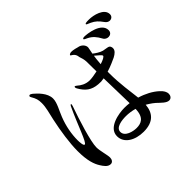

<svg xmlns="http://www.w3.org/2000/svg" viewBox="-176 -1079 1352 1352"><g transform="rotate(-45 500.0 -403.0)"><path d="M846 -819C826 -819 807 -819 807 -811C807 -805 820 -803 838 -794C870 -779 887 -762 910 -730C919 -716 933 -709 945 -709C957 -709 977 -717 977 -741C977 -799 889 -819 846 -819ZM737 -757C731 -757 725 -756 722 -753C720 -752 719 -749 722 -746C725 -742 734 -739 744 -734C781 -716 800 -691 818 -658C827 -640 843 -634 857 -634C873 -634 891 -644 891 -668C891 -743 765 -757 737 -757ZM840 -111C805 -143 756 -169 702 -185C695 -252 679 -341 679 -452V-466C722 -479 759 -497 779 -506C804 -519 823 -535 823 -556C823 -559 823 -564 821 -569C815 -590 797 -586 760 -594C737 -600 709 -619 693 -632C697 -654 702 -674 703 -684C704 -706 683 -732 652 -736C622 -745 595 -749 585 -744C577 -742 571 -735 576 -731C584 -726 606 -716 610 -687C610 -683 611 -681 612 -677C617 -663 623 -644 624 -622C624 -595 624 -561 625 -523C594 -516 564 -512 548 -512C505 -512 474 -534 461 -546C454 -551 447 -557 443 -557C440 -557 438 -555 438 -550C438 -547 440 -541 442 -537C473 -482 508 -455 570 -450C579 -449 589 -449 598 -449C607 -450 617 -451 626 -453C628 -360 631 -260 632 -200C615 -202 599 -203 582 -203C526 -203 404 -183 404 -98C404 -28 475 13 560 13C660 13 698 -39 704 -112C711 -108 718 -104 725 -99C738 -91 751 -81 763 -71C791 -45 817 -16 843 -16C863 -16 874 -34 874 -52C874 -70 863 -91 840 -111ZM334 -487C331 -487 327 -484 324 -477C262 -346 222 -217 202 -217C190 -217 188 -257 188 -274C188 -334 200 -402 226 -468C243 -513 274 -562 274 -604C274 -660 221 -708 195 -730C188 -735 181 -739 176 -739C171 -739 167 -734 167 -730C167 -728 169 -724 171 -720C189 -689 195 -672 195 -637C195 -594 182 -553 170 -498C150 -406 134 -299 134 -220C134 -123 153 -73 174 -40C188 -18 206 10 235 10C254 10 264 -8 264 -27C264 -53 246 -109 246 -145C246 -203 298 -368 334 -469C336 -476 337 -479 337 -482C337 -485 336 -487 334 -487ZM690 -614C709 -598 736 -577 736 -569C736 -559 713 -548 682 -538C684 -568 687 -598 690 -614ZM543 -41C509 -41 442 -56 442 -103C442 -146 507 -154 548 -154C575 -154 604 -150 633 -142C631 -56 587 -41 543 -41Z"/></g></svg>

Font: Shippori Mincho OTF Medium
Style: Regular
Weight: 500
Designer: FONTDASU
Foundry: FONTDASU / Google Inc. / but / Adobe
Version: Version 3.300;hotconv 1.0.109;makeotfexe 2.5.65596